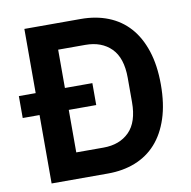

<svg xmlns="http://www.w3.org/2000/svg" viewBox="-79 -776 851 854"><g transform="rotate(-10 347.0 -349.0)"><path d="M86 -309H10V-408H86V-698H341Q409 -698 464.5 -676Q520 -654 559 -610.5Q598 -567 619.5 -501.5Q641 -436 641 -349Q641 -262 619.5 -196.5Q598 -131 559 -87.5Q520 -44 464.5 -22Q409 0 341 0H86ZM341 -117Q414 -117 457.5 -160.5Q501 -204 501 -294V-404Q501 -494 457.5 -537.5Q414 -581 341 -581H218V-408H342V-309H218V-117Z"/></g></svg>

Font: IBM Plex Sans Hebrew SmBld
Style: Regular
Weight: 600
Designer: Mike Abbink, Paul van der Laan, Pieter van Rosmalen, Yanek Iontef
Foundry: Bold Monday
Version: Version 1.3